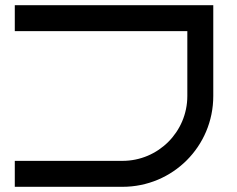

<svg xmlns="http://www.w3.org/2000/svg" viewBox="-20 -720 914 740"><path d="M802 -700H37V-600H702V-350C702 -212 590 -100 452 -100H37V0H452C646 0 802 -156 802 -350Z"/></svg>

Font: Bruno Ace SC
Style: Regular
Weight: 400
Designer: Astigmatic (AOETI)
Foundry: Astigmatic (AOETI)
Version: Version 1.000